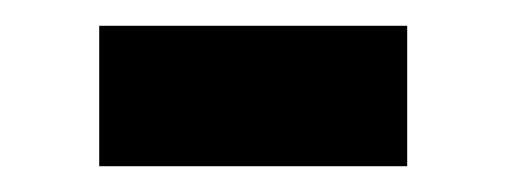

<svg xmlns="http://www.w3.org/2000/svg" viewBox="-20 -755 393 149"><path d="M57 -626V-735H296V-626Z"/></svg>

Font: Georama Condensed
Style: Bold
Weight: 700
Width: 3
Designer: Jean-Baptiste Levee
Foundry: Production Type
Version: Version 1.000